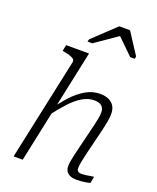

<svg xmlns="http://www.w3.org/2000/svg" viewBox="-175 -1083 974 1188"><g transform="rotate(20 312.0 -488.5)"><path d="M61 0H121L282 -758H131L123 -718L133 -716Q158 -711 174.5 -705.5Q191 -700 199 -693Q207 -686 205 -673ZM482 -182 523 -349Q530 -380 534.5 -406Q539 -432 539 -454Q539 -482 527.5 -502.5Q516 -523 492.5 -535Q469 -547 432 -547Q383 -547 337.5 -520.5Q292 -494 250 -447.5Q208 -401 166 -340L177 -312Q221 -370 259.5 -411.5Q298 -453 336 -475Q374 -497 412 -497Q447 -497 462.5 -482Q478 -467 478 -442Q478 -422 474 -401.5Q470 -381 463 -351L426 -199Q417 -162 411 -136.5Q405 -111 402 -92.5Q399 -74 399 -59Q399 -38 409 -24Q419 -10 436 -3.5Q453 3 476 3Q492 3 507.5 1.5Q523 0 537.5 -2.5Q552 -5 564 -8L572 -51Q562 -51 549.5 -48.5Q537 -46 522 -44Q507 -42 491 -42Q477 -42 469 -48.5Q461 -55 461 -69Q461 -78 463 -93Q465 -108 470 -130Q475 -152 482 -182ZM471 -980H400L252 -840L248 -824H279L453 -944H406L529 -824H559L562 -840Z"/></g></svg>

Font: Roboto Serif ExtraLight
Style: Italic
Weight: 250
Italic angle: -10°
Designer: Greg Gazdowicz
Foundry: Commercial Type
Version: Version 1.008